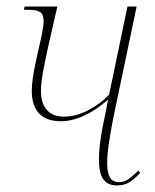

<svg xmlns="http://www.w3.org/2000/svg" viewBox="-20 -556 473 586"><path d="M338 10C368 10 384 -4 408 -28L402 -35C377 -11 363 0 343 0C316 0 307 -23 307 -58C307 -96 317 -151 327 -202L397 -536H369L313 -267C281 -234 229 -200 176 -200C126 -200 105 -232 105 -278C105 -311 114 -352 126 -409L155 -536H55L53 -526H67C100 -526 113 -519 113 -492C113 -473 107 -445 97 -403L90 -371C80 -325 77 -298 77 -278C77 -212 114 -186 165 -186C216 -186 265 -213 310 -252L300 -201C289 -152 282 -105 282 -70C282 -15 298 10 338 10Z"/></svg>

Font: Noto Serif Display Condensed Thin
Style: Italic
Weight: 100
Width: 3
Italic angle: -12°
Designer: Monotype Design Team
Foundry: Monotype Imaging Inc.
Version: Version 2.009